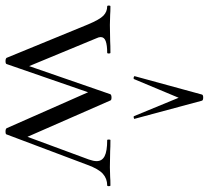

<svg xmlns="http://www.w3.org/2000/svg" viewBox="-54 -720 773 712"><g transform="rotate(90 333.0 -363.5)"><path d="M0 -374Q-3 -374 -3 -380Q-3 -386 0 -386Q20 -386 31 -385L69 -384L129 -385Q144 -386 172 -386Q175 -386 175 -380Q175 -374 172 -374Q144 -374 129 -368.5Q114 -363 114 -350Q114 -343 118 -335L231 -62L201 -25L326 -386Q329 -390 338 -390Q348 -390 349 -386L491 -62L463 -22L568 -306Q574 -323 574 -335Q574 -355 555.5 -364.5Q537 -374 496 -374Q494 -374 494 -380Q494 -386 496 -386Q523 -386 537 -385L597 -384L633 -385Q643 -386 664 -386Q667 -386 667 -380Q667 -374 664 -374Q639 -374 621 -358Q603 -342 588 -301L475 -1Q475 3 464 3Q455 3 452 -1L309 -325L339 -362L214 -1Q213 3 203 3Q194 3 191 -1L67 -303Q49 -346 34.5 -360Q20 -374 0 -374ZM407 -474 339 -639 270 -474Q270 -472 266 -472Q263 -472 260.5 -473.5Q258 -475 259 -476L327 -725Q328 -730 338 -730Q349 -730 350 -725L417 -476Q419 -474 413.5 -472.5Q408 -471 407 -474Z"/></g></svg>

Font: Cormorant Infant
Style: Regular
Weight: 400
Designer: Christian Thalmann (Catharsis Fonts)
Foundry: Catharsis Fonts
Version: Version 4.000